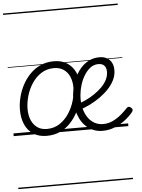

<svg xmlns="http://www.w3.org/2000/svg" viewBox="-76 -956 1033 1401"><g transform="rotate(-5 440.5 -255.0)"><path d="M241 19Q184 19 143.5 -7Q103 -33 82.5 -79.5Q62 -126 62 -186Q62 -231 73.5 -277.5Q85 -324 107.5 -367Q130 -410 163.5 -444.5Q197 -479 241 -499Q285 -519 340 -519Q395 -519 434.5 -494Q474 -469 495.5 -424Q517 -379 517 -320Q517 -277 506 -230Q495 -183 473 -139Q451 -95 418 -59Q385 -23 341 -2Q297 19 241 19ZM246 -31Q300 -31 340.5 -58Q381 -85 409 -128Q437 -171 451 -220.5Q465 -270 465 -315Q465 -362 449.5 -396.5Q434 -431 405 -450Q376 -469 336 -469Q283 -469 242.5 -443Q202 -417 174 -374.5Q146 -332 132 -283Q118 -234 118 -188Q118 -141 133.5 -105.5Q149 -70 177.5 -50.5Q206 -31 246 -31ZM650 18Q612 18 581 4.5Q550 -9 526.5 -32Q503 -55 487.5 -86Q472 -117 464 -152.5Q456 -188 456 -225Q456 -265 464.5 -306Q473 -347 491 -385.5Q509 -424 535 -454Q561 -484 595.5 -501.5Q630 -519 672 -519Q705 -519 727.5 -506.5Q750 -494 762 -471Q774 -448 774 -416Q774 -380 758 -346Q742 -312 713.5 -281.5Q685 -251 648.5 -225Q612 -199 571 -179Q530 -159 488 -147L476 -189Q510 -199 544.5 -215Q579 -231 610.5 -252.5Q642 -274 666.5 -298.5Q691 -323 705 -351Q719 -379 719 -409Q719 -438 704.5 -454Q690 -470 661 -470Q626 -470 598.5 -447.5Q571 -425 551 -389Q531 -353 520.5 -310Q510 -267 510 -226Q510 -187 520 -151.5Q530 -116 549 -89Q568 -62 595.5 -46.5Q623 -31 659 -31Q697 -31 730 -47Q763 -63 791 -86.5Q819 -110 839 -132Q847 -141 855.5 -140Q864 -139 872 -132Q879 -126 881 -118Q883 -110 875 -100Q851 -70 816 -43Q781 -16 739 1Q697 18 650 18ZM0 378H840V388H0ZM0 -20H840V0H0ZM0 -505H840V-500H0ZM0 -898H840V-888H0Z"/></g></svg>

Font: Playwrite DE SAS Guides
Style: Regular
Weight: 400
Designer: Veronika Burian, José Scaglione
Foundry: TypeTogether
Version: Version 1.003